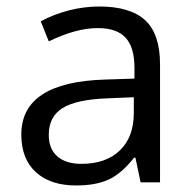

<svg xmlns="http://www.w3.org/2000/svg" viewBox="-20 -564 596 594"><path d="M415 0 398.9 -76.2H395Q355 -25.9 315.2 -8.1Q275.4 9.8 215.8 9.8Q136.2 9.8 91.1 -31.2Q45.9 -72.3 45.9 -147.9Q45.9 -310.1 305.2 -317.9L396 -320.8V-354Q396 -417 368.9 -447Q341.8 -477.1 282.2 -477.1Q215.3 -477.1 130.9 -436L106 -498Q145.5 -519.5 192.6 -531.7Q239.7 -543.9 287.1 -543.9Q382.8 -543.9 429 -501.5Q475.1 -459 475.1 -365.2V0ZM231.9 -57.1Q307.6 -57.1 350.8 -98.6Q394 -140.1 394 -214.8V-263.2L313 -259.8Q216.3 -256.3 173.6 -229.7Q130.9 -203.1 130.9 -147Q130.9 -103 157.5 -80.1Q184.1 -57.1 231.9 -57.1Z"/></svg>

Font: f02537652
Style: Regular
Weight: 400
Foundry: Ascender Corporation
Version: Version 1.10